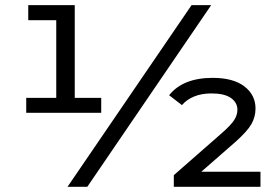

<svg xmlns="http://www.w3.org/2000/svg" viewBox="-20 -720 1074 740"><path d="M81.1 -285.2V-342.8H196.8V-642.1H88.9V-700.2H268.1V-342.8H370.1V-285.2ZM240.2 0 718.3 -700.2H793.9L316.4 0ZM631.8 -353Q685.1 -419.9 799.8 -419.9Q878.9 -419.9 921.9 -387Q964.8 -354 964.8 -301.8Q964.8 -269.5 949 -241.7Q933.1 -213.9 888.2 -173.8L755.9 -58.1H983.9V0H649.9V-44.9L835 -207Q870.1 -237.8 882.6 -257.3Q895 -276.9 895 -296.9Q895 -324.7 870.1 -342.3Q845.2 -359.9 794.9 -359.9Q757.8 -359.9 729 -348.4Q700.2 -336.9 681.2 -314.9Z"/></svg>

Font: Montserrat Medium
Style: Regular
Weight: 500
Designer: Julieta Ulanovsky
Foundry: Julieta Ulanovsky
Version: Version 7.200